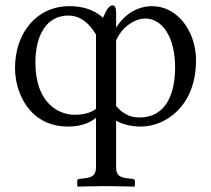

<svg xmlns="http://www.w3.org/2000/svg" viewBox="-20 -462 788 716"><path d="M521 -393C588 -393 633 -320 633 -210C633 -124 606 -24 500 -24C483 -24 447 -26 413 -67V-311C435 -364 486 -393 521 -393ZM413 161V-12C438 2 469 10 505 10C598 10 711 -67 711 -237C711 -344 643 -439 547 -439C516 -439 458 -429 413 -359V-415C413 -427 411 -442 400 -442C390 -442 380.7 -430.8 376 -421L364 -396C331 -426 288 -439 239 -439C117 -439 36 -340 36 -208C36 -116 90 10 234 10C291 10 323 -10 338 -23V161C338 189 326.6 199.7 295 203L276 205C271 205.5 268 208 268 213V232L270 234C270 234 338 232 373 232C412 232 481 234 481 234L483 232V213C483 208 479 205.5 474 205L455 203C423.9 199.7 413 189 413 161ZM235 -404C277 -404 311 -379 338 -333V-56C312 -36 277 -34 258 -34C200 -34 112 -76 112 -229C112 -333 155 -404 235 -404Z"/></svg>

Font: Libertinus Serif
Style: Regular
Weight: 400
Designer: Philipp H. Poll
Foundry: Khaled Hosny
Version: Version 6.2